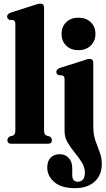

<svg xmlns="http://www.w3.org/2000/svg" viewBox="-20 -768 568 1026"><path d="M215.5 -727V-73.5Q215.5 -59 218.5 -52.5Q221.5 -46 228.5 -43.5L244.5 -39Q257.5 -31 257.5 -19Q257.5 0 237 0H40Q19.5 0 19.5 -19Q19.5 -31 32.5 -39L49 -43.5Q56 -46 59 -52.5Q62 -59 62 -73V-638.5Q62 -649.5 59 -654Q56 -658.5 49.5 -661L30.5 -662Q18 -668 18 -679.5Q18 -693 37 -700.5L160.5 -740Q174.5 -745 181.8 -746.8Q189 -748.5 196 -748.5Q215.5 -748.5 215.5 -727ZM399 -500Q358 -500 333.5 -524.5Q309 -549 309 -587Q309 -625 333.8 -649.2Q358.5 -673.5 399 -673.5Q440 -673.5 465 -649.2Q490 -625 490 -587Q490 -549 465 -524.5Q440 -500 399 -500ZM478.5 -94Q478.5 -49.5 489.8 -16.8Q501 16 512.5 45.2Q524 74.5 524 108.5Q524 167.5 485.8 202.5Q447.5 237.5 380.5 237.5Q307.5 237.5 270 204.8Q232.5 172 232.5 127.5Q232.5 92 251 74Q269.5 56 299 56Q329 56 347.5 76.5Q366 97 366 130V167Q366 203 395 203Q433.5 203 433.5 154.5Q433.5 125.5 417 99.2Q400.5 73 379 47Q357.5 21 341.2 -6.8Q325 -34.5 325 -67V-343Q325 -354 322 -358.5Q319 -363 312.5 -365L293.5 -366.5Q281 -372 281 -384Q281 -397.5 300 -405L423.5 -444Q437.5 -449.5 444.8 -451.2Q452 -453 459 -453Q478.5 -453 478.5 -431.5Z"/></svg>

Font: Fraunces 144pt Soft
Style: Bold
Weight: 700
Version: Version 1.000;[0bf87f6ff]